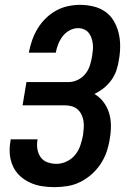

<svg xmlns="http://www.w3.org/2000/svg" viewBox="-20 -763 540 791"><path d="M205 8Q178 8 152.5 4Q127 0 104 -10.5Q81 -21 62.5 -38Q44 -55 33.5 -78Q23 -101 20.5 -127Q18 -153 23 -180L24 -189H135L134 -184Q131 -165 134.5 -146.5Q138 -128 148.5 -114Q159 -100 176.5 -94Q194 -88 213 -88Q234 -88 255 -98Q276 -108 290 -125.5Q304 -143 311 -164Q318 -185 322 -206Q324 -220 325 -235Q326 -250 324 -264Q322 -278 316 -290.5Q310 -303 300 -312Q290 -321 276.5 -325Q263 -329 248 -329H73L89 -425H264Q282 -425 300.5 -434Q319 -443 331.5 -458.5Q344 -474 350 -492.5Q356 -511 359 -529Q361 -542 362.5 -555.5Q364 -569 362.5 -581.5Q361 -594 357 -606Q353 -618 345.5 -627.5Q338 -637 326.5 -642Q315 -647 301 -647Q284 -647 267 -638Q250 -629 238.5 -614Q227 -599 220 -581.5Q213 -564 210 -547V-546H99V-548Q104 -573 112.5 -597.5Q121 -622 134.5 -644.5Q148 -667 167.5 -686.5Q187 -706 210.5 -719Q234 -732 259.5 -737.5Q285 -743 309 -743Q338 -743 365 -736.5Q392 -730 413.5 -715Q435 -700 448.5 -677Q462 -654 468.5 -628Q475 -602 475 -573.5Q475 -545 470 -517Q467 -496 460 -474.5Q453 -453 439.5 -434Q426 -415 408 -400.5Q390 -386 369 -376Q391 -363 406.5 -342.5Q422 -322 429.5 -297Q437 -272 437 -244.5Q437 -217 432 -190Q428 -163 419 -137Q410 -111 394.5 -87.5Q379 -64 357.5 -45Q336 -26 311 -13.5Q286 -1 258.5 3.5Q231 8 205 8Z"/></svg>

Font: Iosevka
Style: Bold Italic
Weight: 700
Italic angle: -9°
Monospace: yes
Designer: Belleve Invis
Foundry: Belleve Invis
Version: Version 32.5.0; ttfautohint (v1.8.4)